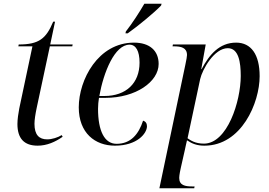

<svg xmlns="http://www.w3.org/2000/svg" viewBox="-20 -776 1454 1036"><path d="M183 10C233 10 278 -10 318 -38L313 -47C292 -34 260 -24 235 -24C191 -24 166 -48 166 -108C166 -129 171 -161 178 -194L249 -526H370L372 -536H251L277 -659H267C229 -568 191 -536 81 -536L79 -526H155L84 -191C79 -166 74 -131 74 -107C74 -28 111 10 183 10Z M659 -606 657 -596H669C727 -637 816 -711 849 -746L852 -756H759C733 -711 693 -649 659 -606ZM600 10C720 10 773 -56 773 -95C773 -111 765 -121 752 -125C728 -51 685 0 609 0C544 0 509 -69 509 -189C509 -207 511 -230 514 -248H549C713 -248 836 -335 836 -431C836 -503 787 -546 703 -546C509 -546 405 -345 405 -197C405 -58 493 10 600 10ZM543 -258H516C539 -387 599 -535 679 -535C713 -535 733 -501 733 -438C733 -328 661 -258 543 -258Z M980 -426 840 240H1028L1030 230H1017C979 230 947 224 947 184C947 169 954 136 956 128L977 35C982 13 984 1 989 -19C1017 0 1044 10 1083 10C1283 10 1381 -221 1381 -365C1381 -482 1335 -546 1254 -546C1164 -546 1109 -481 1068 -403H1066L1090 -536H913L911 -526H919C957 -526 989 -519 989 -479C989 -473 986 -453 980 -426ZM1080 -1C1033 -1 1008 -19 992 -30L1060 -349C1072 -402 1136 -516 1209 -516C1268 -516 1279 -440 1279 -366C1279 -230 1207 -1 1080 -1Z"/></svg>

Font: Noto Serif Display
Style: Italic
Weight: 400
Italic angle: -12°
Designer: Monotype Design Team
Foundry: Monotype Imaging Inc.
Version: Version 2.009